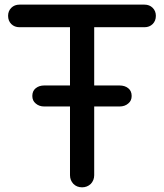

<svg xmlns="http://www.w3.org/2000/svg" viewBox="-20 -801 701 821"><path d="M331.1 0Q308.6 0 293.9 -14.6Q279.3 -30.3 279.3 -51.8Q279.3 -294.9 279.3 -781.2Q304.7 -781.2 382.8 -781.2Q382.8 -598.6 382.8 -51.8Q382.8 -30.3 368.2 -14.6Q352.5 0 331.1 0ZM63.5 -684.6Q42 -684.6 28.3 -698.2Q14.6 -711.9 14.6 -733.4Q14.6 -753.9 28.3 -767.6Q42 -781.2 63.5 -781.2Q241.2 -781.2 597.7 -781.2Q619.1 -781.2 632.8 -767.6Q646.5 -753.9 646.5 -733.4Q646.5 -711.9 632.8 -698.2Q619.1 -684.6 597.7 -684.6Q419.9 -684.6 63.5 -684.6ZM168.9 -345.7Q147.5 -345.7 132.8 -358.4Q118.2 -370.1 118.2 -390.6Q118.2 -412.1 132.8 -423.8Q147.5 -435.5 168.9 -435.5Q276.4 -435.5 491.2 -435.5Q513.7 -435.5 528.3 -423.8Q543 -412.1 543 -390.6Q543 -370.1 528.3 -358.4Q513.7 -345.7 491.2 -345.7Q383.8 -345.7 168.9 -345.7Z"/></svg>

Font: Abed
Style: Bold
Weight: 700
Designer: Johan Aakerlund
Version: Version 3.105